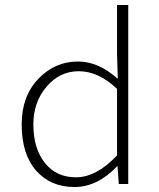

<svg xmlns="http://www.w3.org/2000/svg" viewBox="-20 -739 639 771"><path d="M279 12Q183 12 125 -54Q67 -120 67 -239Q67 -352 133.5 -422Q200 -492 293 -492Q375 -492 451 -424H453L450 -521V-719H495V0H457L452 -71H450Q371 12 279 12ZM285 -27Q367 -27 450 -115V-382Q376 -453 296 -453Q220 -453 167 -391Q114 -329 114 -239Q114 -143 160 -85Q206 -27 285 -27Z"/></svg>

Font: Source Code Pro Light
Style: Regular
Weight: 300
Monospace: yes
Designer: Paul D. Hunt, Teo Tuominen
Foundry: Adobe Systems Incorporated
Version: Version 2.030;PS 1.0;hotconv 16.6.51;makeotf.lib2.5.65220